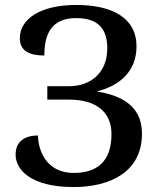

<svg xmlns="http://www.w3.org/2000/svg" viewBox="-20 -744 647 775"><path d="M277 11C425 11 553 -50 553 -204C553 -332 446 -362 370 -375C459 -396 531 -453 531 -557C531 -673 431 -724 288 -724C141 -724 60 -666 60 -590C60 -535 104 -520 159 -520C159 -600 183 -671 287 -671C378 -671 413 -626 413 -549C413 -453 349 -396 258 -396H171V-342H258C373 -342 430 -288 430 -203C430 -89 369 -46 277 -46C180 -46 136 -118 133 -197C76 -197 43 -170 43 -120C43 -57 107 11 277 11Z"/></svg>

Font: Noto Serif Thai Medium
Style: Regular
Weight: 500
Designer: Monotype Design Team
Foundry: Monotype Imaging Inc.
Version: Version 1.901;PS 001.901;hotconv 1.0.88;makeotf.lib2.5.64775